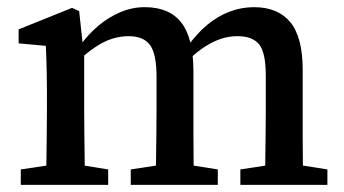

<svg xmlns="http://www.w3.org/2000/svg" viewBox="-20 -516 961 536"><path d="M38 0V-43L145 -59H182L282 -43V0ZM108 0Q109 -25 109.5 -62.5Q110 -100 110.5 -140Q111 -180 111 -212V-263Q111 -290 110.5 -310.5Q110 -331 109.5 -349Q109 -367 108 -388L32 -395V-434L181 -494L201 -485L213 -373L215 -371V-212Q215 -180 215.5 -140Q216 -100 216.5 -62.5Q217 -25 217 0ZM345 0V-43L450 -59H487L588 -43V0ZM414 0Q415 -25 415.5 -62Q416 -99 416.5 -139Q417 -179 417 -212V-302Q417 -365 399 -390Q381 -415 339 -415Q315 -415 292 -407.5Q269 -400 246 -384.5Q223 -369 198 -346L187 -388H203Q226 -420 254.5 -444Q283 -468 316 -482Q349 -496 384 -496Q453 -496 486.5 -452.5Q520 -409 520 -316V-212Q520 -179 520 -139Q520 -99 520.5 -62Q521 -25 522 0ZM651 0V-43L755 -59H793L894 -43V0ZM719 0Q720 -25 720.5 -62Q721 -99 721.5 -139Q722 -179 722 -212V-304Q722 -369 703.5 -392Q685 -415 643 -415Q620 -415 598 -408Q576 -401 552.5 -386Q529 -371 503 -346L489 -387H504Q530 -423 559 -447Q588 -471 621 -483.5Q654 -496 689 -496Q756 -496 790.5 -454Q825 -412 825 -321V-212Q825 -179 825 -139Q825 -99 825.5 -62Q826 -25 827 0Z"/></svg>

Font: Source Serif 4 18pt Medium
Style: Regular
Weight: 500
Designer: Frank Grießhammer
Foundry: Adobe Systems Incorporated
Version: Version 4.004;hotconv 1.0.116;makeotfexe 2.5.65601